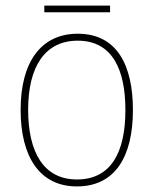

<svg xmlns="http://www.w3.org/2000/svg" viewBox="-20 -659 552 689"><path d="M375 -639H139V-615H375ZM457 -264C457 -423 401 -538 259 -538C127 -538 54 -436 54 -265C54 -97 122 10 256 10C393 10 457 -97 457 -264ZM81 -265C81 -421 142 -513 259 -513C384 -513 430 -408 430 -264C430 -110 377 -15 256 -15C137 -15 81 -112 81 -265Z"/></svg>

Font: Noto Sans Lao SemiCondensed Thin
Style: Regular
Weight: 100
Width: 4
Designer: Monotype Design Team
Foundry: Monotype Imaging Inc.
Version: Version 2.003